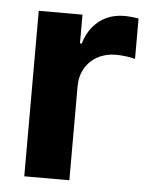

<svg xmlns="http://www.w3.org/2000/svg" viewBox="-44 -576 479 613"><g transform="rotate(5 195.0 -269.0)"><path d="M56.4 -530.4H196.6V-438.2H202.1Q211.6 -470.4 230.3 -492.9Q249 -515.4 274.4 -526.6Q299.8 -537.9 329.7 -537.9Q353.3 -537.9 376 -533.4V-404.3Q365.1 -407.6 347.4 -409.8Q329.6 -412.1 314.2 -412.1Q281.9 -412.1 256.1 -398.2Q230.3 -384.3 215.6 -358.9Q200.9 -333.5 200.9 -301.4V0H56.4Z"/></g></svg>

Font: Pretendard Variable
Style: Regular
Weight: 400
Designer: Base glyphs from Inter by Rasmus Andersson; Hangul glyphs from Noto Sans CJK(Source Han Sans) by Jang Soo-young and Kang
Foundry: Kil Hyung-jin
Version: Version 1.100;FEAKit 1.0